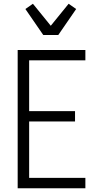

<svg xmlns="http://www.w3.org/2000/svg" viewBox="-20 -1001 540 1021"><path d="M74 0V-735H434V-680H135V-410H379V-355H135V-55H434V0ZM210 -815 115 -953 155 -981 250 -864 345 -981 385 -953 290 -815Z"/></svg>

Font: Iosevka SS18 Light
Style: Regular
Weight: 300
Monospace: yes
Designer: Belleve Invis
Foundry: Belleve Invis
Version: Version 25.1.1; ttfautohint (v1.8.4)